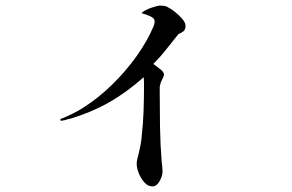

<svg xmlns="http://www.w3.org/2000/svg" viewBox="-20 -607 1040 684"><path d="M641 -515Q641 -502 634 -496Q627 -490 616 -486Q594 -459 572.5 -431.5Q551 -404 526 -379Q530 -377 536 -372Q542 -367 549 -362Q555 -358 559.5 -352.5Q564 -347 564 -342Q564 -335 558 -324.5Q552 -314 550 -303Q549 -299 549 -294Q549 -289 549 -284Q549 -221 550 -157Q551 -93 556 -30Q557 -23 558 -14Q559 -5 559 4Q559 20 548.5 38.5Q538 57 523 57Q507 57 494.5 43Q482 29 474.5 10.5Q467 -8 467 -23Q467 -32 469 -40Q471 -48 473 -55Q477 -72 480.5 -89.5Q484 -107 485 -124Q490 -168 491.5 -212Q493 -256 493 -299Q493 -307 493 -314Q493 -321 492 -332Q430 -277 367 -241.5Q304 -206 230 -184Q226 -183 221 -182Q216 -181 211 -179Q208 -178 205 -178Q202 -178 199 -177Q196 -176 195 -179Q194 -182 196 -183Q214 -190 236.5 -201Q259 -212 276 -223Q331 -258 380 -306Q429 -354 467 -407.5Q505 -461 527 -513Q529 -518 530 -522.5Q531 -527 531 -531Q531 -542 515.5 -549Q500 -556 488 -559Q482 -559 487 -563Q498 -572 519.5 -579.5Q541 -587 550 -587Q558 -587 565.5 -586Q573 -585 580 -580Q589 -576 603.5 -564.5Q618 -553 629.5 -539.5Q641 -526 641 -515Z"/></svg>

Font: Kaisei Tokumin
Style: Regular
Weight: 400
Designer: Font-Kai, 金井和夫
Foundry: KAZUO KANAI
Version: Version 5.003